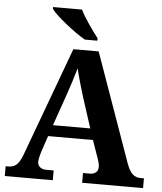

<svg xmlns="http://www.w3.org/2000/svg" viewBox="-61 -984 875 1036"><g transform="rotate(5 376.5 -465.5)"><path d="M370 -771H438V-784C409 -822 362 -886 341 -931H184V-921C209 -886 307 -807 370 -771ZM4 0H264V-53H222C199 -53 177 -66 177 -92C177 -108 184 -133 189 -149L218 -235H461L496 -135C500 -124 505 -108 505 -92C505 -64 482 -53 462 -53H423V0H753V-53H735C703 -53 679 -69 659 -125L450 -714H313L96 -126C74 -66 52 -53 16 -53H4ZM239 -296 298 -465C314 -511 333 -570 345 -613C356 -566 374 -505 388 -460L441 -296Z"/></g></svg>

Font: Noto Serif NP Hmong
Style: Bold
Weight: 700
Designer: Dalton Maag Ltd
Foundry: Dalton Maag Ltd
Version: Version 1.001